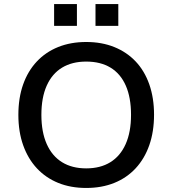

<svg xmlns="http://www.w3.org/2000/svg" viewBox="-20 -922 854 951"><path d="M407 9Q330 9 268.5 -16Q207 -41 163 -88Q119 -135 95 -202Q71 -269 71 -353Q71 -437 94.5 -503.5Q118 -570 162 -617Q206 -664 268 -689Q330 -714 407 -714Q484 -714 546 -689Q608 -664 652 -617.5Q696 -571 719.5 -504Q743 -437 743 -354Q743 -270 719.5 -203Q696 -136 652 -88.5Q608 -41 546 -16Q484 9 407 9ZM407 -88Q477 -88 526.5 -118.5Q576 -149 602.5 -208.5Q629 -268 629 -353Q629 -439 603 -498Q577 -557 527.5 -587Q478 -617 407 -617Q337 -617 287.5 -587Q238 -557 211.5 -498Q185 -439 185 -353Q185 -268 211.5 -208.5Q238 -149 287.5 -118.5Q337 -88 407 -88ZM453 -794V-902H566V-794ZM248 -794V-902H361V-794Z"/></svg>

Font: Nunito Sans 8pt SemiBold
Style: Regular
Weight: 600
Version: Version 3.101;gftools[0.9.27]